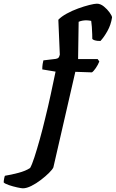

<svg xmlns="http://www.w3.org/2000/svg" viewBox="-195 -820 627 1040"><path d="M-71 200Q-79 200 -102 195Q-125 190 -147 182.5Q-169 175 -175 168Q-175 160 -172.5 147Q-170 134 -168 132Q-136 127 -96 116.5Q-56 106 -32 90Q-22 73 -8.5 31.5Q5 -10 20.5 -65.5Q36 -121 50 -180Q66 -244 79.5 -307Q93 -370 106 -432L34 -444Q34 -460 36 -473Q38 -486 40 -493L107 -501Q118 -503 122 -507.5Q126 -512 129 -524L121 -713Q137 -730 166 -746Q195 -762 228 -774Q261 -786 289 -793Q317 -800 330 -800Q349 -800 367.5 -785Q386 -770 398.5 -752.5Q411 -735 412 -726Q406 -686 387 -652Q368 -618 349 -598Q329 -598 318.5 -601.5Q308 -605 305 -609Q305 -615 304.5 -634.5Q304 -654 302.5 -674.5Q301 -695 299 -707Q293 -708 286 -709Q279 -710 273 -710Q250 -710 231 -702L228 -500H334L343 -487Q336 -469 324 -451.5Q312 -434 303 -428L213 -431L94 87Q89 98 70.5 116.5Q52 135 26.5 154.5Q1 174 -25 187Q-51 200 -71 200Z"/></svg>

Font: Texturina 72pt 72pt ExtraBold
Style: Italic
Weight: 800
Italic angle: -11°
Designer: Guillermo Torres Carreño
Foundry: Omnibus-Type
Version: Version 1.002; ttfautohint (v1.8.3)